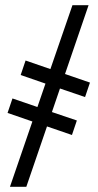

<svg xmlns="http://www.w3.org/2000/svg" viewBox="-20 -714 378 744"><path d="M175.3 -446.3 260.7 -693.8H323.2L231.9 -427.2L328.6 -394L309.6 -337.9L212.4 -371.1L181.2 -279.8L277.8 -247.1L258.8 -190.9L162.1 -224.1L82 9.8H18.6L105.5 -243.2L9.3 -276.4L28.3 -332.5L125 -299.3L156.2 -390.1L60.1 -423.3L79.1 -479.5Z"/></svg>

Font: Tinos
Style: Bold
Weight: 700
Designer: Steve Matteson
Foundry: Monotype Imaging Inc.
Version: Version 1.23